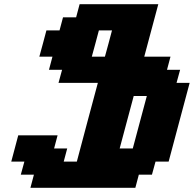

<svg xmlns="http://www.w3.org/2000/svg" viewBox="-20 -895 924 915"><path d="M125 0H625L641.6 -62.5H704.1L721.2 -125H783.7Q800.8 -187.5 833.7 -312.5Q866.7 -437.5 883.8 -500H821.3L838.4 -562.5H775.9L792.5 -625H667.5Q678.7 -667 700.9 -750Q723.1 -833 734.4 -875H359.4L342.8 -812.5H280.3L263.7 -750H201.2Q195.8 -729.5 184.6 -687.7Q173.3 -646 167.5 -625H230L213.4 -562.5H275.9L258.8 -500H446.3Q429.2 -437.5 396 -312.5Q362.8 -187.5 346.2 -125H283.7L300.3 -187.5H237.8L254.4 -250H66.9Q61.5 -229 50.3 -187.3Q39.1 -145.5 33.7 -125H96.2L79.1 -62.5H141.6ZM612.8 -187.5H550.3Q561.5 -229 583.7 -312.5Q606 -396 617.2 -437.5H679.7Q668.5 -396 646.2 -312.5Q624 -229 612.8 -187.5ZM480 -625H417.5Q423.3 -646 434.6 -687.7Q445.8 -729.5 451.2 -750H513.7Q508.3 -729.5 497.1 -687.5Q485.8 -645.5 480 -625Z"/></svg>

Font: Faithful 32x
Style: SemiboldOblique
Weight: 400
Foundry: Faithful Resource Pack
Version: Version 1.0; January 27, 2023